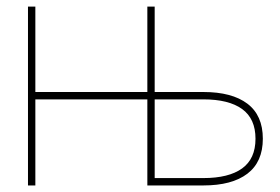

<svg xmlns="http://www.w3.org/2000/svg" viewBox="-20 -566 854 586"><path d="M65.4 0V-545.9H87.9V-285.2H429.7V-545.9H452.1V-285.2H600.6Q688 -285.2 735.1 -249.5Q782.2 -213.9 782.2 -142.6Q782.2 -71.8 735.1 -35.9Q688 0 600.6 0H429.7V-262.7H87.9V0ZM452.1 -22.5H600.6Q678.2 -22.5 719 -52Q759.8 -81.5 759.8 -142.6Q759.8 -203.6 719 -233.2Q678.2 -262.7 600.6 -262.7H452.1Z"/></svg>

Font: Inter Display Thin
Style: Regular
Weight: 100
Designer: Rasmus Andersson
Foundry: rsms
Version: Version 4.000;git-a52131595